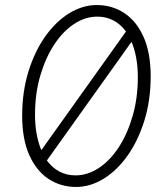

<svg xmlns="http://www.w3.org/2000/svg" viewBox="-20 -731 640 762"><path d="M282 11Q221 11 172.5 -21Q124 -53 96 -116Q68 -179 68 -272Q68 -367 93 -447.5Q118 -528 160 -587Q202 -646 255 -678.5Q308 -711 364 -711Q425 -711 473.5 -679Q522 -647 550 -584Q578 -521 578 -428Q578 -333 553 -252.5Q528 -172 486 -113Q444 -54 391 -21.5Q338 11 282 11ZM280 -35Q328 -35 372.5 -64.5Q417 -94 451.5 -147Q486 -200 506.5 -271Q527 -342 527 -424Q527 -466 520.5 -501.5Q514 -537 502 -565L166 -94Q210 -35 280 -35ZM144 -135 480 -606Q436 -665 366 -665Q318 -665 273.5 -635.5Q229 -606 194.5 -553Q160 -500 139.5 -429.5Q119 -359 119 -276Q119 -234 125.5 -199Q132 -164 144 -135Z"/></svg>

Font: Red Hat Mono
Style: Italic
Weight: 300
Italic angle: -12°
Monospace: yes
Designer: Pentagram, MCKL
Foundry: Pentagram, MCKL
Version: Version 1.023